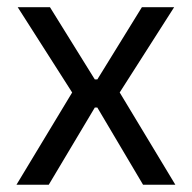

<svg xmlns="http://www.w3.org/2000/svg" viewBox="-20 -508 527 528"><path d="M25.3 0 185.6 -265.5V-242.4L28.7 -488.2H117.4L240.7 -289.6H247.7L370.2 -488.2H458.9L302 -242.5V-265.6L462.2 0H373.4L247.7 -212.2H240.7L114.1 0Z"/></svg>

Font: Anek Gujarati Medium
Style: Regular
Weight: 500
Designer: Mrunmayee Ghaisas (Gujarati), Yesha Goshar (Latin)
Foundry: Ek Type
Version: Version 1.003